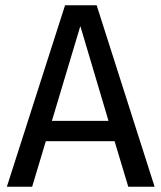

<svg xmlns="http://www.w3.org/2000/svg" viewBox="-20 -709 613 729"><path d="M415 -173H154L102 0H6L227 -689H347L567 0H467ZM392 -250 285 -610 177 -250Z"/></svg>

Font: Fira Sans
Style: Regular
Weight: 400
Designer: bBox Type GmbH & Carrois Corporate GbR & Edenspiekermann AG
Foundry: bBox Type GmbH & Carrois Corporate GbR & Edenspiekermann AG
Version: Version 4.301